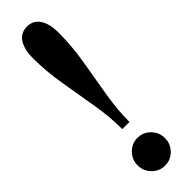

<svg xmlns="http://www.w3.org/2000/svg" viewBox="-256 -701 712 712"><g transform="rotate(-45 100.0 -344.5)"><path d="M82.5 -189Q82.5 -253 70.5 -324.2Q58.5 -395.5 46.2 -468.2Q34 -541 34 -608.5Q34 -655.5 51.2 -681.8Q68.5 -708 101.5 -708Q134 -708 151.2 -681.8Q168.5 -655.5 168.5 -608.5Q168.5 -541 156.5 -468.2Q144.5 -395.5 132.2 -324.2Q120 -253 120 -189ZM99 19Q69.5 19 48.5 -2.5Q27.5 -24 27.5 -53.5Q27.5 -83.5 48.5 -105Q69.5 -126.5 99 -126.5Q129 -126.5 150 -105Q171 -83.5 171 -53.5Q171 -24 150 -2.5Q129 19 99 19Z"/></g></svg>

Font: Imbue 10pt ExtraBold
Style: Regular
Weight: 800
Designer: Tyler Finck
Foundry: Etcetera Type Company
Version: Version 1.102; ttfautohint (v1.8.3)